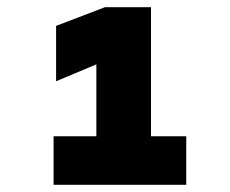

<svg xmlns="http://www.w3.org/2000/svg" viewBox="-20 -860 640 534"><path d="M129 -346V-481H248V-681L136 -634V-788L272 -840H400V-481H498V-346Z"/></svg>

Font: OA Gothic ExtraBold
Style: Regular
Weight: 800
Designer: Choi Chi-young, Lee Jaesang, Lee Juhyun, Han Dohee
Foundry: DDUNGSANG CORP.
Version: Version 1.000;Build 20210203